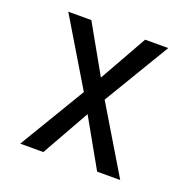

<svg xmlns="http://www.w3.org/2000/svg" viewBox="-99 -615 699 711"><g transform="rotate(20 250.0 -260.0)"><path d="M53 0 209 -260 53 -520H144L250 -332L356 -520H447L291 -260L447 0H356L250 -188L144 0Z"/></g></svg>

Font: Iosevka Custom
Style: Regular
Weight: 400
Monospace: yes
Designer: Belleve Invis
Foundry: Belleve Invis
Version: Version 32.5.0; ttfautohint (v1.8.4)